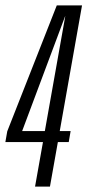

<svg xmlns="http://www.w3.org/2000/svg" viewBox="-28 -695 326 715"><path d="M102.5 0 132 -166H-8L-1 -206L183.5 -675H277.5L194.5 -207H235L228 -166H187.5L158 0ZM54.5 -207H139L215 -634.5H214.5Z"/></svg>

Font: Anybody Condensed Light
Style: Italic
Weight: 300
Width: 3
Italic angle: -10°
Designer: Tyler Finck
Foundry: Etcetera Type Company
Version: Version 1.010; ttfautohint (v1.8.3) -l 8 -r 50 -G 200 -x 14 